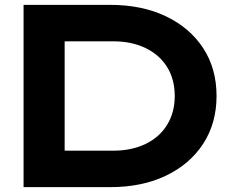

<svg xmlns="http://www.w3.org/2000/svg" viewBox="-20 -770 951 790"><path d="M433 -750Q564 -750 662.5 -703Q761 -656 816 -572Q871 -488 871 -375Q871 -263 816 -178.5Q761 -94 662.5 -47Q564 0 433 0H77V-750ZM246 -67 160 -150H446Q522 -150 579.5 -178Q637 -206 668 -257Q699 -308 699 -375Q699 -443 668 -493.5Q637 -544 579.5 -572Q522 -600 446 -600H160L246 -683Z"/></svg>

Font: Unbounded Medium
Style: Regular
Weight: 500
Designer: Luke Prowse, Jean-Baptiste Morizot, Fátima Lázaro, Florian Runge
Foundry: NaN
Version: Version 1.700